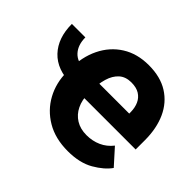

<svg xmlns="http://www.w3.org/2000/svg" viewBox="-163 -709 890 890"><g transform="rotate(45 282.5 -264.0)"><path d="M-33.2 -420.9H55.2Q55.2 -371.6 81.8 -342.5Q108.4 -313.5 161.6 -313.5V-222.2Q67.9 -222.2 17.3 -275.6Q-33.2 -329.1 -33.2 -420.9ZM370.1 9.8Q288.1 9.8 229.5 -24.9Q170.9 -59.6 139.4 -117.7Q107.9 -175.8 107.9 -246.1V-265.1Q107.9 -344.7 137.9 -406.5Q168 -468.3 223.4 -503.2Q278.8 -538.1 354.5 -538.1Q430.7 -538.1 482.4 -505.6Q534.2 -473.1 560.8 -414.8Q587.4 -356.4 587.4 -278.3V-218.3H168.9V-314.9H448.7V-325.7Q448.2 -354 438.2 -376.2Q428.2 -398.4 407.5 -411.4Q386.7 -424.3 354 -424.3Q316.4 -424.3 293.5 -403.6Q270.5 -382.8 259.8 -346.9Q249 -311 249 -265.1V-246.1Q249 -204.1 264.7 -172.1Q280.3 -140.1 309.3 -122.1Q338.4 -104 379.4 -104Q418 -104 450.7 -118.7Q483.4 -133.3 506.8 -163.1L576.2 -85.9Q550.8 -49.8 499.3 -20Q447.8 9.8 370.1 9.8Z"/></g></svg>

Font: RobotoDEMO
Style: Regular
Weight: 400
Designer: Christian Robertson
Foundry: Google
Version: Version 2.136